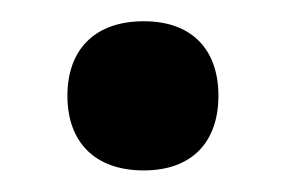

<svg xmlns="http://www.w3.org/2000/svg" viewBox="-20 -153 265 178"><path d="M113.3 5C158.3 5 182.5 -21.7 182.5 -64.2C182.5 -106.7 158.3 -133.3 113.3 -133.3C67.5 -133.3 42.5 -106.7 42.5 -64.2C42.5 -21.7 67.5 5 113.3 5Z"/></svg>

Font: Familjen Grotesk Medium
Style: Regular
Weight: 500
Designer: Anders Wikstroem, Jonas Baeckman, Matilda Gysing, Kristian Moeller
Foundry: Familjen STHLM AB
Version: Version 2.000